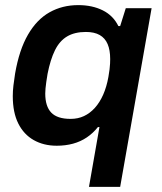

<svg xmlns="http://www.w3.org/2000/svg" viewBox="-20 -558 632 751"><path d="M328 173 369 -61H363Q344 -37 319.5 -20.5Q295 -4 265.5 4Q236 12 202 12Q151 12 112 -10Q73 -32 51.5 -75Q30 -118 30 -182Q30 -202 32.5 -223.5Q35 -245 39 -270Q55 -363 89.5 -422.5Q124 -482 174 -510Q224 -538 286 -538Q341 -538 382 -517.5Q423 -497 443 -456H450L472 -526H573L450 173ZM256 -93Q285 -93 308.5 -104Q332 -115 351 -136Q370 -157 383.5 -187.5Q397 -218 404 -257Q407 -274 408.5 -286.5Q410 -299 410.5 -309Q411 -319 411 -327Q411 -362 401 -385.5Q391 -409 370 -421Q349 -433 316 -433Q272 -433 242.5 -415.5Q213 -398 195 -361.5Q177 -325 166 -269Q163 -251 161 -237Q159 -223 158 -212Q157 -201 157 -192Q157 -142 180.5 -117.5Q204 -93 256 -93Z"/></svg>

Font: Archivo SemiBold SemiBold
Style: Italic
Weight: 600
Italic angle: -10°
Version: Version 2.001